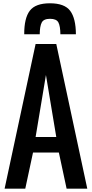

<svg xmlns="http://www.w3.org/2000/svg" viewBox="-20 -1141 556 1161"><path d="M126.5 -933.6Q126 -1031.2 160.2 -1076.2Q194.3 -1121.1 282.2 -1121.1Q370.1 -1121.1 404.3 -1075.7Q438.5 -1030.3 439 -933.6H345.2Q344.7 -983.4 333 -1005.4Q321.3 -1027.3 282.7 -1027.3Q244.1 -1027.3 232.4 -1004.9Q220.7 -982.4 220.2 -933.6ZM7.8 0 195.3 -875H320.3L507.8 0H382.8L335.9 -218.8H179.7L132.8 0ZM195.3 -312.5H320.3L257.8 -687.5Z"/></svg>

Font: Oswald-Regular
Style: Regular
Weight: 400
Designer: vernon adams
Foundry: vernon adams
Version: Version 2.002; ttfautohint (v0.92.18-e454-dirty) -l 8 -r 50 